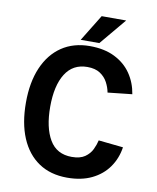

<svg xmlns="http://www.w3.org/2000/svg" viewBox="-98 -988 877 1074"><g transform="rotate(10 340.5 -451.5)"><path d="M495.7 -226.2 636 -211.6Q626.4 -147.4 591.1 -97.3Q555.8 -47.2 496.8 -18.6Q437.9 9.9 357.2 9.9Q262.1 9.9 195.3 -35.2Q128.6 -80.3 93.2 -164.1Q57.9 -247.9 57.9 -364.7Q57.9 -479.8 93.9 -563.4Q130 -647 196.7 -692.1Q263.5 -737.2 356.2 -737.2Q438.6 -737.2 497.5 -707.9Q556.5 -678.6 591.1 -628Q625.7 -577.4 636 -513.1L497.9 -498.2Q492.5 -527 477.8 -554.9Q463.1 -582.7 435.2 -601.2Q407.3 -619.7 362.6 -619.7Q280.5 -619.7 238.1 -552.2Q195.7 -484.7 195.7 -364.7Q195.7 -246.8 236.3 -177.9Q277 -109 362.6 -109Q409.8 -109 437 -127.8Q464.1 -146.7 477.1 -173.8Q490.1 -201 495.7 -226.2ZM298.7 -762.8 391.3 -913.4H530.5L404.5 -762.8Z"/></g></svg>

Font: Interface
Style: Bold
Weight: 700
Designer: Rasmus Andersson
Foundry: rsms
Version: Version 1.8